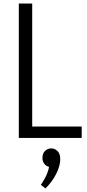

<svg xmlns="http://www.w3.org/2000/svg" viewBox="-20 -788 497 1097"><path d="M239.4 288.6 213.4 268.1Q224 252.8 234.1 234.8Q244.1 216.9 251 198.8Q257.9 180.7 260.2 165.5Q240.8 160 231.7 145.8Q222.5 131.6 222.5 115.6Q222.5 87.7 238 73.7Q253.5 59.8 272.4 59.8Q292.2 59.8 308.2 74.7Q324.2 89.7 324.2 121.3Q324.2 145.8 313.8 175.4Q303.4 205 284.3 234.5Q265.2 264 239.4 288.6ZM146.8 -65.2H446.8V0H87.5V-768H164V-48.7Z"/></svg>

Font: Yaldevi ExtraLight
Style: Regular
Weight: 200
Designer: Sol Matas, Rajitha Manaperi, Kosala Senevirathne
Foundry: Mooniak
Version: Version 1.100